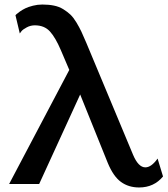

<svg xmlns="http://www.w3.org/2000/svg" viewBox="-20 -808 736 843"><path d="M453.1 -92.8 332 -393.1 151.9 0H20L284.2 -501L247.1 -587.9Q223.6 -643.1 199.2 -669.9Q174.8 -696.8 132.8 -696.8Q113.8 -696.8 97.2 -687.7Q80.6 -678.7 74.7 -671.6Q68.8 -664.6 66.9 -661.1L47.9 -741.2Q49.8 -743.2 53 -746.3Q56.2 -749.5 67.6 -757.6Q79.1 -765.6 91.8 -771.7Q104.5 -777.8 124.8 -783Q145 -788.1 166 -788.1Q194.3 -788.1 217 -783.4Q239.7 -778.8 257.8 -767.6Q275.9 -756.3 289.1 -743.9Q302.2 -731.4 315.2 -710Q328.1 -688.5 337.2 -669.4Q346.2 -650.4 358.9 -620.1L564 -128.9Q587.4 -73.2 618.2 -73.2Q644.5 -73.2 671.9 -111.8L695.8 -33.2Q655.8 15.1 590.8 15.1Q544.4 15.1 511 -9.3Q477.5 -33.7 453.1 -92.8Z"/></svg>

Font: Sporting Grotesque
Style: Regular
Weight: 400
Designer: Lucas LE BIHAN
Foundry: Lucas LE BIHAN
Version: Version 2.001;PS 2.1;hotconv 1.0.88;makeotf.lib2.5.647800